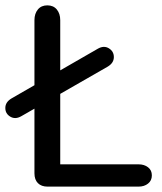

<svg xmlns="http://www.w3.org/2000/svg" viewBox="-44 -694 603 714"><path d="M84.1 -49.6V-619Q84.1 -643.2 96.8 -658.7Q109.5 -674.1 132 -674.1Q154.6 -674.1 167.3 -658.7Q180 -643.2 180 -619V-82.9H471Q492.6 -82.9 506.6 -71.9Q520.7 -61 520.7 -41.9Q520.7 -22.5 506.6 -11.3Q492.6 0 471 0H133Q109.9 0 97 -12.9Q84.1 -25.8 84.1 -49.6ZM-1 -328.1 319.4 -512.6Q342.1 -525.8 360.8 -514.4Q379.6 -502.9 379.4 -481.3Q379.2 -459.6 356.2 -446L35.8 -262.2Q13.1 -248.9 -5.6 -260.1Q-24.4 -271.2 -24.2 -292.9Q-24 -314.5 -1 -328.1Z"/></svg>

Font: SN Pro Thin
Style: Regular
Weight: 200
Designer: Tobias Whetton
Foundry: Supernotes
Version: Version 1.003;Glyphs 3.3 (3324)